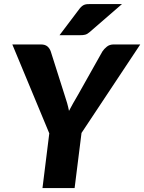

<svg xmlns="http://www.w3.org/2000/svg" viewBox="-20 -954 732 974"><path d="M393.5 -279.5 358.5 0H195.5L230 -277.5L42.5 -728.5H187.5Q208.5 -728.5 220.2 -718.8Q232 -709 237.5 -693L307.5 -472.5Q322.5 -429.5 330 -391.5Q339.5 -410.5 351 -430.2Q362.5 -450 375.5 -472.5L499.5 -693Q508 -706 522 -717.2Q536 -728.5 556.5 -728.5H691.5ZM599 -933.5 434.5 -791Q428 -785.5 422.8 -782.5Q417.5 -779.5 411.8 -778Q406 -776.5 399.8 -776Q393.5 -775.5 385.5 -775.5H282L384 -910.5Q390.5 -918.5 396.5 -923.2Q402.5 -928 409 -930.2Q415.5 -932.5 423.5 -933Q431.5 -933.5 442 -933.5Z"/></svg>

Font: Lato ExtraBold
Style: Italic
Weight: 800
Italic angle: -7°
Designer: Lukasz Dziedzic with Adam Twardoch and Botio Nikoltchev
Foundry: tyPoland Lukasz Dziedzic
Version: Version 2.015; 2015-08-06; http://www.latofonts.com/